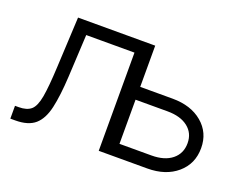

<svg xmlns="http://www.w3.org/2000/svg" viewBox="-87 -677 1057 838"><g transform="rotate(20 441.0 -258.0)"><path d="M21 0V-59.6H38.1Q75.7 -59.6 95.2 -76.4Q114.7 -93.3 123.3 -140.9Q131.8 -188.5 136.2 -280.3L147.9 -515.6H494.1V0H431.6V-456.1H207.5L197.3 -259.3Q192.4 -168.9 179.4 -111.8Q166.5 -54.7 135.3 -27.3Q104 0 43.9 0ZM506.3 -324.2H656.7Q742.2 -324.2 794.9 -279.8Q847.7 -235.4 847.7 -163.6Q847.7 -90.3 794.9 -45.2Q742.2 0 656.7 0H443.8V-515.6H506.3ZM506.3 -264.6V-59.6H654.8Q715.3 -59.6 750 -87.6Q784.7 -115.7 784.7 -163.6Q784.7 -210 750 -237.3Q715.3 -264.6 654.8 -264.6Z"/></g></svg>

Font: Inter Display Light
Style: Regular
Weight: 300
Designer: Rasmus Andersson
Foundry: rsms
Version: Version 4.000;git-a52131595